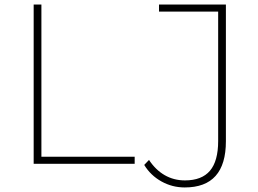

<svg xmlns="http://www.w3.org/2000/svg" viewBox="-20 -720 1135 844"><path d="M128 -700H162V-31H572V0H128ZM614 5 635 -17Q664 27 704 50Q744 73 793 73Q867 73 903 30.5Q939 -12 939 -100V-669H679V-700H973V-99Q973 104 792 104Q737 104 689.5 77.5Q642 51 614 5Z"/></svg>

Font: Montserrat Alternates ExLight
Style: Regular
Weight: 275
Designer: Julieta Ulanovsky
Foundry: Julieta Ulanovsky
Version: Version 7.200